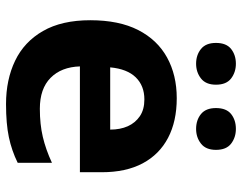

<svg xmlns="http://www.w3.org/2000/svg" viewBox="-103 -690 803 637"><g transform="rotate(90 298.5 -371.5)"><path d="M306 -556.4Q382.4 -556.4 437.3 -527.6Q492.3 -498.8 521.9 -443.4Q551.4 -388 551.4 -307.7V-235.1H200.3Q202.3 -173.4 238.3 -137.8Q274.2 -102.2 340.8 -102.2Q392.4 -102.2 434 -112Q475.7 -121.8 520.1 -142.3V-28.7Q479.7 -8.8 435.1 0.6Q390.6 10 325.2 10Q244.3 10 181.6 -20.1Q118.8 -50.2 82.9 -112.6Q47.1 -175 47.1 -269.5Q47.1 -364.8 79.6 -428.4Q112.2 -492 170.6 -524.2Q228.9 -556.4 306 -556.4ZM309.9 -449Q264.6 -449 236.6 -420.4Q208.7 -391.8 203.5 -335.6H410Q410 -368.8 398.8 -394Q387.5 -419.1 365.4 -434.1Q343.3 -449 309.9 -449ZM122.4 -686.5Q122.4 -721 142.5 -736.8Q162.6 -752.6 191.4 -752.6Q219.5 -752.6 240.3 -736.8Q261 -721 261 -686.5Q261 -652.9 240.3 -636.8Q219.5 -620.6 191.4 -620.6Q162.6 -620.6 142.5 -636.8Q122.4 -652.9 122.4 -686.5ZM338.5 -686.5Q338.5 -721 358.4 -736.8Q378.3 -752.6 407.7 -752.6Q435.8 -752.6 456.5 -736.8Q477.2 -721 477.2 -686.5Q477.2 -652.9 456.5 -636.8Q435.8 -620.6 407.7 -620.6Q378.3 -620.6 358.4 -636.8Q338.5 -652.9 338.5 -686.5Z"/></g></svg>

Font: Noto Sans Khmer UI
Style: Regular
Weight: 400
Designer: Danh Hong and the Monotype Design Team
Foundry: Monotype Imaging Inc.
Version: Version 2.002